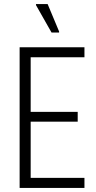

<svg xmlns="http://www.w3.org/2000/svg" viewBox="-20 -919 471 939"><path d="M76 0V-688H393V-639H130V-372H360V-324H130V-49H393V0ZM232 -760 156 -894V-899H213L269 -765V-760Z"/></svg>

Font: Saira Condensed Light
Style: Regular
Weight: 300
Width: 3
Designer: Hector Gatti with collaboration of the Omnibus-Type team
Foundry: Omnibus-Type
Version: Version 1.101